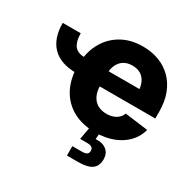

<svg xmlns="http://www.w3.org/2000/svg" viewBox="-164 -716 1094 1088"><g transform="rotate(30 383.0 -171.5)"><path d="M218.8 -227.1Q115.7 -227.1 62.7 -280.5Q9.8 -334 9.8 -435.1H127.4Q127.4 -382.8 147.7 -355.2Q168 -327.6 218.8 -327.6ZM477.5 10.7Q393.6 10.7 332 -23.4Q270.5 -57.6 237.5 -120.1Q204.6 -182.6 204.6 -268.1Q204.6 -351.1 237.8 -413.8Q271 -476.6 331.1 -511.7Q391.1 -546.9 471.7 -546.9Q529.3 -546.9 577.4 -528.6Q625.5 -510.3 660.9 -474.9Q696.3 -439.5 715.6 -388.4Q734.9 -337.4 734.9 -271.5V-228H263.7V-327.6H654.3L575.2 -304.7Q575.2 -341.8 563.5 -368.4Q551.8 -395 529.3 -409.2Q506.8 -423.3 473.6 -423.3Q440.9 -423.3 418 -408.9Q395 -394.5 383.1 -368.7Q371.1 -342.8 371.1 -307.1V-235.4Q371.1 -195.3 384.8 -167.7Q398.4 -140.1 423.1 -126.2Q447.8 -112.3 481.4 -112.3Q504.4 -112.3 523.4 -118.9Q542.5 -125.5 555.9 -137.9Q569.3 -150.4 576.2 -168.5L727.5 -148.9Q715.3 -101.1 681.2 -65.2Q647 -29.3 595.5 -9.3Q543.9 10.7 477.5 10.7ZM406.2 204.1V142.6H469.2Q490.7 142.6 500.5 135.7Q510.3 128.9 510.3 113.8Q510.3 98.6 500.5 91.8Q490.7 85 469.2 85H423.8L442.9 -20.5H503.4V0L500.5 42Q545.9 39.1 571.5 60.1Q597.2 81.1 597.2 118.7Q597.2 163.6 568.6 183.8Q540 204.1 479 204.1Z"/></g></svg>

Font: Inter 18pt ExtraBold
Style: Regular
Weight: 800
Designer: Rasmus Andersson
Foundry: rsms
Version: Version 4.001;git-66647c0bb